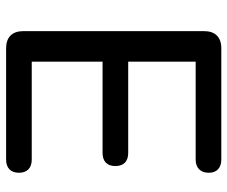

<svg xmlns="http://www.w3.org/2000/svg" viewBox="-78 -667 745 629"><g transform="rotate(90 294.5 -352.5)"><path d="M503 0C530 0 546 -15 546 -42C546 -69 530 -84 503 -84H182V-316H481C509 -316 524 -331 524 -358C524 -385 509 -400 481 -400H182V-621H503C530 -621 546 -637 546 -664C546 -690 530 -705 503 -705H138C102 -705 82 -685 82 -649V-56C82 -20 102 0 138 0Z"/></g></svg>

Font: Nunito SemiBold
Style: Regular
Weight: 600
Designer: Vernon Adams
Foundry: Vernon Adams
Version: Version 3.602